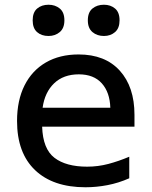

<svg xmlns="http://www.w3.org/2000/svg" viewBox="-20 -780 640 811"><path d="M341 11Q204 11 128 -61.5Q52 -134 52 -269Q52 -356 83.5 -419Q115 -482 173.5 -516Q232 -550 312 -550Q424 -550 486 -481.5Q548 -413 548 -295V-245H158Q161 -151 210 -113.5Q259 -76 348 -76Q394 -76 437.5 -87.5Q481 -99 526 -118V-27Q481 -7 434 2Q387 11 341 11ZM160 -325H446Q444 -390 410 -428Q376 -466 313 -466Q248 -466 208.5 -428Q169 -390 160 -325ZM419 -628Q390 -628 370.5 -644.5Q351 -661 351 -694Q351 -728 370.5 -744Q390 -760 419 -760Q447 -760 466 -744Q485 -728 485 -694Q485 -661 466 -644.5Q447 -628 419 -628ZM185 -628Q155 -628 136.5 -644.5Q118 -661 118 -694Q118 -728 137 -744Q156 -760 185 -760Q213 -760 232.5 -744Q252 -728 252 -694Q252 -661 232.5 -644.5Q213 -628 185 -628Z"/></svg>

Font: Noto Sans Mono Medium
Style: Regular
Weight: 500
Designer: Monotype Design Team
Foundry: Monotype Imaging Inc.
Version: Version 2.014